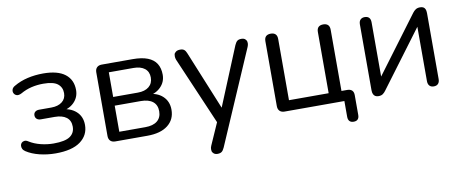

<svg xmlns="http://www.w3.org/2000/svg" viewBox="-61 -752 2873 1196"><g transform="rotate(-10 1375.0 -154.0)"><path d="M241 9Q189 9 140 -3Q91 -15 56 -38Q44 -46 39.5 -56Q35 -66 36 -76Q37 -86 43.5 -93Q50 -100 61.5 -101.5Q73 -103 86 -94Q118 -74 158.5 -64Q199 -54 239 -54Q312 -54 343 -75.5Q374 -97 374 -137Q374 -176 347.5 -196Q321 -216 273 -216H186Q170 -216 160.5 -224.5Q151 -233 151 -247Q151 -261 160.5 -269Q170 -277 186 -277H263Q306 -277 331.5 -297Q357 -317 357 -352Q357 -389 330 -410.5Q303 -432 239 -432Q200 -432 164 -423.5Q128 -415 95 -396Q77 -387 65 -390.5Q53 -394 47 -405Q41 -416 45 -429Q49 -442 64 -450Q103 -473 150 -484Q197 -495 249 -495Q341 -495 387.5 -459Q434 -423 434 -358Q434 -312 402 -280Q370 -248 317 -242V-255Q378 -253 414.5 -220.5Q451 -188 451 -134Q451 -69 398 -30Q345 9 241 9Z M619 0Q599 0 588 -11Q577 -22 577 -42V-444Q577 -464 588 -475Q599 -486 619 -486H814Q872 -486 909 -471.5Q946 -457 964 -428.5Q982 -400 982 -358Q982 -312 949.5 -280Q917 -248 865 -242V-255Q927 -253 962.5 -220Q998 -187 998 -134Q998 -72 952 -36Q906 0 822 0ZM654 -55H819Q868 -55 894.5 -76.5Q921 -98 921 -138Q921 -178 894.5 -199Q868 -220 819 -220H654ZM654 -275H810Q855 -275 880.5 -296Q906 -317 906 -354Q906 -391 880.5 -411Q855 -431 810 -431H654Z M1233 187Q1218 187 1209 179Q1200 171 1199 163Q1198 155 1198 152Q1198 141 1203 130L1264 -8L1080 -436Q1076 -447 1076 -457Q1076 -461 1077 -469Q1078 -477 1088 -485Q1098 -493 1116 -493Q1132 -493 1141 -486Q1150 -479 1157 -461L1308 -92L1460 -461Q1468 -479 1477 -486Q1486 -493 1503 -493Q1519 -493 1527.5 -485Q1536 -477 1537 -469.5Q1538 -462 1538 -459Q1538 -449 1533 -437L1277 155Q1269 173 1259.5 180Q1250 187 1233 187Z M2103 137Q2086 137 2077 127.5Q2068 118 2068 100V0H1690Q1670 0 1659 -11Q1648 -22 1648 -42V-452Q1648 -473 1658.5 -483Q1669 -493 1689 -493Q1708 -493 1718.5 -483Q1729 -473 1729 -452V-65H1980V-452Q1980 -473 1990.5 -483Q2001 -493 2021 -493Q2040 -493 2050.5 -483Q2061 -473 2061 -452V-27L2024 -65H2097Q2117 -65 2127.5 -55Q2138 -45 2138 -25V100Q2138 137 2103 137Z M2283 7Q2272 7 2263.5 2.5Q2255 -2 2250.5 -12Q2246 -22 2246 -37V-453Q2246 -473 2256 -483Q2266 -493 2283 -493Q2301 -493 2310.5 -483Q2320 -473 2320 -453V-77H2295L2586 -467Q2594 -478 2605 -485.5Q2616 -493 2633 -493Q2645 -493 2653 -489Q2661 -485 2665.5 -475.5Q2670 -466 2670 -450V-33Q2670 -14 2660.5 -3.5Q2651 7 2633 7Q2615 7 2605.5 -3.5Q2596 -14 2596 -33V-410H2621L2329 -19Q2322 -9 2311.5 -1Q2301 7 2283 7Z"/></g></svg>

Font: Nunito
Style: Regular
Weight: 400
Designer: Vernon Adams
Foundry: Vernon Adams
Version: Version 3.602